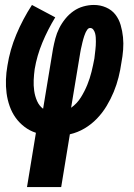

<svg xmlns="http://www.w3.org/2000/svg" viewBox="-20 -540 540 775"><path d="M89 215 125 -4Q100 -12 79 -28Q58 -44 43 -65Q28 -86 19 -111.5Q10 -137 6.5 -164Q3 -191 4 -219Q5 -247 10 -275Q20 -339 46 -401Q72 -463 109 -520L203 -470Q173 -421 151 -368Q129 -315 120 -261Q117 -239 116 -217Q115 -195 118 -173.5Q121 -152 129.5 -132.5Q138 -113 154 -101L194 -343Q198 -364 203.5 -385Q209 -406 219 -426Q229 -446 243.5 -464Q258 -482 276.5 -495Q295 -508 316.5 -514Q338 -520 359 -520Q385 -520 408 -510Q431 -500 445.5 -481.5Q460 -463 467 -439Q474 -415 476.5 -390Q479 -365 477 -339Q475 -313 470 -287Q466 -258 458.5 -228Q451 -198 439 -169Q427 -140 410.5 -112.5Q394 -85 371.5 -61.5Q349 -38 321 -21.5Q293 -5 262 2L227 215ZM267 -105Q291 -122 306.5 -147Q322 -172 332.5 -198Q343 -224 349.5 -250.5Q356 -277 361 -304Q362 -313 363 -321.5Q364 -330 365 -338.5Q366 -347 366.5 -355.5Q367 -364 367 -372.5Q367 -381 366.5 -389Q366 -397 364 -405Q362 -413 357 -420Q352 -427 344 -427Q337 -427 332.5 -420.5Q328 -414 325 -407.5Q322 -401 320 -394.5Q318 -388 316 -381.5Q314 -375 312.5 -368Q311 -361 309.5 -354.5Q308 -348 306.5 -341.5Q305 -335 304 -328Z"/></svg>

Font: Iosevka SS04 Heavy Oblique
Style: Regular
Weight: 900
Italic angle: -9°
Monospace: yes
Designer: Belleve Invis
Foundry: Belleve Invis
Version: Version 19.0.0; ttfautohint (v1.8.4)